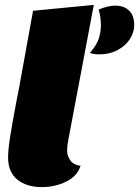

<svg xmlns="http://www.w3.org/2000/svg" viewBox="-20 -744 568 784"><path d="M254 -131Q254 -106 268 -88Q282 -70 309 -67Q296 -25 250.5 -2.5Q205 20 151 20Q89 20 51 -10.5Q13 -41 13 -101Q13 -133 22 -189.5Q31 -246 48 -335Q57 -382 58 -386L115 -700L363 -724L259 -173Q254 -146 254 -131ZM451 -721Q486 -721 507 -701Q528 -681 528 -641Q528 -613 511 -585.5Q494 -558 461 -540Q428 -522 384 -522Q368 -522 358.5 -524.5Q349 -527 347 -528Q375 -560 383.5 -587Q392 -614 392 -641Q392 -672 383 -705Q421 -721 451 -721Z"/></svg>

Font: Sansita Black Italic
Style: Regular
Weight: 900
Italic angle: -11°
Designer: Pablo Cosgaya
Foundry: Omnibus-Type
Version: Version 1.006